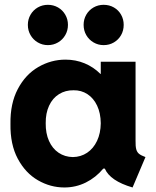

<svg xmlns="http://www.w3.org/2000/svg" viewBox="-20 -787 660 814"><path d="M424.3 -72.3H418Q386.2 -34.2 343.8 -13.2Q301.3 7.8 252.9 7.8Q193.8 7.8 140.9 -22.7Q87.9 -53.2 55.4 -114Q22.9 -174.8 24.4 -261.7Q22.9 -347.7 55.4 -409.4Q87.9 -471.2 142.1 -502.7Q196.3 -534.2 257.8 -534.2Q300.8 -534.2 338.6 -518.6Q376.5 -502.9 405.8 -473.6H407.2V-525.4H554.7V-191.4Q554.2 -167 557.6 -154.3Q561 -141.6 569.6 -134.8Q578.1 -127.9 596.7 -121.1L542 7.8Q446.8 -20 424.3 -72.3ZM407.2 -264.6Q406.7 -307.6 391.6 -339.4Q376.5 -371.1 350.6 -387.9Q324.7 -404.8 292 -404.3Q257.3 -404.8 230.2 -387.9Q203.1 -371.1 188.2 -339.1Q173.3 -307.1 173.8 -264.6Q173.3 -221.7 187.7 -189.5Q202.1 -157.2 228.5 -139.4Q254.9 -121.6 289.1 -121.1Q322.8 -121.6 349.4 -139.4Q376 -157.2 391.4 -189.7Q406.7 -222.2 407.2 -264.6ZM334.5 -681.6Q334.5 -705.1 345.7 -724.6Q356.9 -744.1 376.5 -755.4Q396 -766.6 419.4 -766.6Q443.4 -766.6 462.9 -755.4Q482.4 -744.1 493.4 -724.6Q504.4 -705.1 504.4 -681.6Q504.4 -657.7 493.4 -638.2Q482.4 -618.7 462.9 -607.2Q443.4 -595.7 419.4 -595.7Q396 -595.7 376.5 -607.2Q356.9 -618.7 345.7 -638.2Q334.5 -657.7 334.5 -681.6ZM98.1 -681.6Q98.1 -705.1 109.4 -724.6Q120.6 -744.1 140.1 -755.4Q159.7 -766.6 183.1 -766.6Q206.5 -766.6 226.1 -755.4Q245.6 -744.1 256.8 -724.6Q268.1 -705.1 268.1 -681.6Q268.1 -657.7 256.8 -638.2Q245.6 -618.7 226.1 -607.2Q206.5 -595.7 183.1 -595.7Q159.7 -595.7 140.1 -607.2Q120.6 -618.7 109.4 -638.2Q98.1 -657.7 98.1 -681.6Z"/></svg>

Font: Reddit Sans Strawberry ExBold
Style: Regular
Weight: 800
Designer: Stephen Hutchings
Foundry: Reddit
Version: Version 1.013